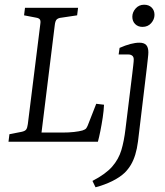

<svg xmlns="http://www.w3.org/2000/svg" viewBox="-20 -601 700 814"><path d="M388 -161 421 -157Q420 -132 415.5 -102.5Q411 -73 405.5 -45.5Q400 -18 395 0H16L20 -32L71 -42Q86 -45 91 -52Q96 -59 98 -75L151 -500Q153 -513 149 -518.5Q145 -524 134 -526L82 -536L86 -568H311L307 -536L240 -526Q228 -525 221 -519Q214 -513 212 -493L156 -39H245Q272 -39 294 -41.5Q316 -44 330 -48Q342 -52 345.5 -57Q349 -62 352 -69ZM385 193 372 166Q428 137 455.5 105.5Q483 74 494.5 35.5Q506 -3 512 -54L541 -290Q543 -308 545 -324.5Q547 -341 547 -349Q547 -360 540.5 -365Q534 -370 525 -370H483L487 -398Q537 -420 571 -420Q591 -420 600 -410Q609 -400 609 -379Q609 -371 607 -354Q605 -337 603 -318L565 -1Q561 30 553.5 54.5Q546 79 535 97.5Q524 116 509 131Q488 151 455.5 167Q423 183 385 193ZM584 -487Q565 -487 553 -499Q541 -511 541 -530Q541 -549 555 -565Q569 -581 591 -581Q611 -581 623 -569Q635 -557 635 -538Q635 -519 621 -503Q607 -487 584 -487Z"/></svg>

Font: Yrsa Light
Style: Italic
Weight: 300
Italic angle: -7.10001°
Designer: Anna Giedrys (Yrsa+Rasa design), David Brezina (Yrsa art-direction, Rasa art-direction, design)
Foundry: Rosetta Type Foundry
Version: Version 2.004